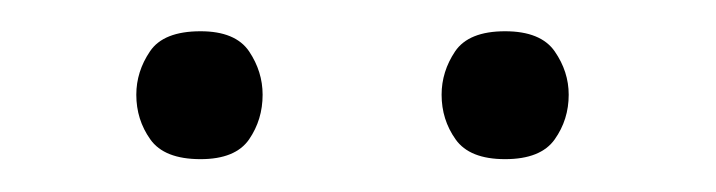

<svg xmlns="http://www.w3.org/2000/svg" viewBox="-20 -757 451 121"><path d="M298.3 -656.7Q275.9 -656.7 267.1 -669.2Q258.3 -681.6 258.3 -697.3Q258.3 -711.9 266.8 -724.6Q275.4 -737.3 298.3 -737.3Q320.8 -737.3 329.6 -724.6Q338.4 -711.9 338.4 -697.3Q338.4 -681.6 329.6 -669.2Q320.8 -656.7 298.3 -656.7ZM106.4 -656.7Q83.5 -656.7 74.7 -669.2Q65.9 -681.6 65.9 -697.3Q65.9 -711.9 74.5 -724.6Q83 -737.3 106.4 -737.3Q128.4 -737.3 137 -724.6Q145.5 -711.9 145.5 -697.3Q145.5 -681.6 137 -669.2Q128.4 -656.7 106.4 -656.7Z"/></svg>

Font: Comme ExtraLight
Style: Regular
Weight: 250
Version: Version 1.000;gftools[0.9.27]